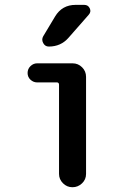

<svg xmlns="http://www.w3.org/2000/svg" viewBox="-20 -785 540 805"><path d="M135.7 -439.5Q120.1 -439.5 107.9 -450.7Q95.7 -461.9 95.7 -479Q95.7 -496.1 107.9 -507.8Q120.1 -519.5 135.7 -519.5H284.2Q307.6 -519.5 324.2 -502.9Q340.8 -486.3 340.8 -462.9V-55.7Q340.8 -32.2 323.7 -16.1Q306.6 0 283.7 0Q260.7 0 244.1 -16.6Q227.5 -33.2 227.5 -55.7V-429.7Q227.5 -438.5 219.7 -439.5ZM296.9 -764.6H333Q349.6 -764.6 356.4 -750Q363.3 -735.4 351.6 -722.7L267.6 -627Q235.4 -589.8 184.6 -589.8Q168.9 -589.8 161.1 -604.5Q153.3 -619.1 161.1 -632.8L210.9 -715.8Q240.2 -764.6 296.9 -764.6Z"/></svg>

Font: Rounded Mgen+ 1mn medium
Style: Regular
Weight: 500
Designer: [Source Han Sans]
Ryoko NISHIZUKA  (kana & ideographs); Paul D. Hunt (Latin, Greek & Cyrillic); Wenlong ZHANG  (bopomofo
Version: Version 1.059.20150602